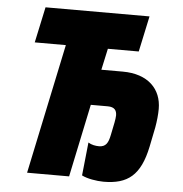

<svg xmlns="http://www.w3.org/2000/svg" viewBox="-52 -764 785 824"><g transform="rotate(5 340.5 -352.0)"><path d="M424 10C528 10 582 -32 608 -157L625 -241C630 -269 633 -298 633 -322C633 -407 575 -468 465 -468H373L393 -560H526L559 -714H111L78 -560H212L94 0H275L341 -314H414C444 -314 453 -299 453 -278C453 -271 451 -257 449 -247L438 -193C431 -158 421 -140 391 -140C377 -140 359 -143 345 -152L330 -9C353 3 394 10 424 10Z"/></g></svg>

Font: Noto Sans UI SemiCondensed Black
Style: Italic
Weight: 900
Width: 4
Italic angle: -372°
Designer: Monotype Design Team
Foundry: Monotype Imaging Inc.
Version: Version 1.901